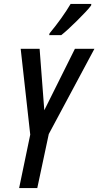

<svg xmlns="http://www.w3.org/2000/svg" viewBox="-20 -964 504 984"><path d="M78 0 135 -274 86 -714H183L207 -399L364 -714H464L230 -277L171 0ZM234 -793Q267 -833 294.5 -871.5Q322 -910 342 -944H448L447 -936Q437 -922 417 -901Q397 -880 374 -857Q351 -834 329.5 -814.5Q308 -795 294 -784H232Z"/></svg>

Font: Noto Sans ExtraCondensed Medium
Style: Italic
Weight: 500
Width: 2
Italic angle: -12°
Designer: Monotype Design Team
Foundry: Monotype Imaging Inc.
Version: Version 2.013; ttfautohint (v1.8.4.7-5d5b)